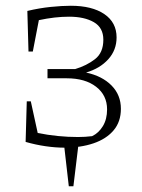

<svg xmlns="http://www.w3.org/2000/svg" viewBox="-20 -506 493 667"><path d="M204 7Q173 7 138.5 2Q104 -3 69 -13L73 -154H87L111 -44Q181 -30 251 -30Q276 -30 300 -33Q323 -44 337.5 -68Q352 -92 352 -126Q352 -175 314 -204.5Q276 -234 212 -234H145V-266H241Q281 -278 310 -300.5Q339 -323 339 -368Q339 -410 306 -429Q273 -448 220 -448Q195 -448 169 -445Q143 -442 115 -436L94 -327H79L75 -468Q117 -478 156.5 -482Q196 -486 226 -486Q300 -486 342.5 -457Q385 -428 385 -376Q385 -332 356 -300Q327 -268 279 -254Q335 -242 367.5 -209Q400 -176 400 -128Q400 -83 374.5 -53Q349 -23 304.5 -8Q260 7 204 7ZM219 141 201 -16H254L235 141Z"/></svg>

Font: Piazzolla ExtraLight
Style: Regular
Weight: 200
Designer: Juan Pablo del Peral
Foundry: Huerta Tipografica
Version: Version 1.330